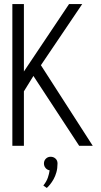

<svg xmlns="http://www.w3.org/2000/svg" viewBox="-20 -720 499 948"><path d="M194 196 211 208Q218 202 227 191Q236 180 244.5 165Q253 150 258.5 130.5Q264 111 264 87Q264 72 254 63Q244 54 230 54Q216 54 206.5 63.5Q197 73 197 87Q197 100 205 109.5Q213 119 225 121Q223 137 216.5 156.5Q210 176 194 196ZM98 -367V-700H41V0H98V-269L145 -345L371 0H438L182 -398L386 -700H321Z"/></svg>

Font: Advent Pro
Style: Regular
Weight: 400
Designer: VivaRado, Andreas Kalpakidis
Foundry: VivaRado, Andreas Kalpakidis
Version: Version 3.000